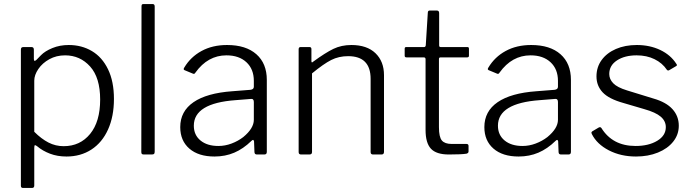

<svg xmlns="http://www.w3.org/2000/svg" viewBox="-20 -762 3418 947"><path d="M147 -517V-471Q147 -462 151 -462Q155 -462 160 -467Q163 -470 182.5 -490Q202 -510 238.5 -525Q275 -540 319 -540Q383 -540 433.5 -510Q484 -480 513 -420Q542 -360 542 -274Q542 -188 513 -123.5Q484 -59 431 -24.5Q378 10 308 10Q263 10 226.5 -4Q190 -18 164 -40Q156 -46 153 -46Q149 -46 149 -33V153Q149 165 138 165H93Q83 165 83 154V-516Q83 -524 86 -527Q89 -530 97 -530H135Q147 -530 147 -517ZM294 -41Q375 -41 424.5 -101.5Q474 -162 474 -271Q474 -379 424.5 -434Q375 -489 301 -489Q258 -489 223.5 -470Q189 -451 169 -421.5Q149 -392 149 -364V-112Q184 -77 219 -59Q254 -41 294 -41Z M743 -15Q743 -6 740 -3Q737 0 728 0H690Q683 0 680 -2.5Q677 -5 677 -12L678 -730Q678 -737 680 -739.5Q682 -742 688 -742H733Q743 -742 743 -730Z M1038 10Q959 10 914 -29Q869 -68 869 -135Q869 -213 934.5 -258Q1000 -303 1126 -312L1215 -319Q1232 -321 1232 -334V-363Q1232 -421 1195.5 -455Q1159 -489 1097 -489Q1005 -489 944 -404Q941 -399 938 -398Q935 -397 931 -399L890 -416Q886 -418 886 -421Q886 -425 889 -429Q920 -481 974 -510.5Q1028 -540 1100 -540Q1193 -540 1244.5 -494.5Q1296 -449 1296 -368V-13Q1296 0 1284 0H1247Q1235 0 1235 -13L1233 -65Q1231 -72 1228 -72Q1225 -72 1220 -67Q1180 -28 1135.5 -9Q1091 10 1038 10ZM1217 -274 1142 -268Q936 -253 936 -142Q936 -96 969 -69Q1002 -42 1057 -42Q1090 -42 1122 -54Q1154 -66 1180 -86Q1232 -129 1232 -171V-259Q1232 -276 1217 -274Z M1453 -12V-519Q1453 -530 1463 -530H1506Q1516 -530 1516 -520V-461Q1516 -449 1525 -458Q1585 -502 1624.5 -521Q1664 -540 1713 -540Q1790 -540 1832 -499.5Q1874 -459 1874 -391V-13Q1874 0 1862 0H1820Q1808 0 1808 -12V-373Q1808 -485 1697 -485Q1651 -485 1613.5 -466Q1576 -447 1519 -400V-12Q1519 0 1506 0H1465Q1453 0 1453 -12Z M2153 -479Q2145 -479 2145 -471V-135Q2145 -86 2159.5 -69Q2174 -52 2208 -52H2281Q2291 -52 2291 -42V-15Q2291 -7 2281 -4Q2257 0 2194 0Q2132 0 2105.5 -28.5Q2079 -57 2079 -121V-470Q2079 -479 2070 -479H1985Q1976 -479 1976 -487V-522Q1976 -530 1984 -530H2073Q2078 -530 2080 -538L2090 -698Q2090 -710 2099 -710H2135Q2146 -710 2146 -697V-538Q2146 -530 2153 -530H2285Q2293 -530 2293 -522V-487Q2293 -479 2284 -479Z M2538 10Q2459 10 2414 -29Q2369 -68 2369 -135Q2369 -213 2434.5 -258Q2500 -303 2626 -312L2715 -319Q2732 -321 2732 -334V-363Q2732 -421 2695.5 -455Q2659 -489 2597 -489Q2505 -489 2444 -404Q2441 -399 2438 -398Q2435 -397 2431 -399L2390 -416Q2386 -418 2386 -421Q2386 -425 2389 -429Q2420 -481 2474 -510.5Q2528 -540 2600 -540Q2693 -540 2744.5 -494.5Q2796 -449 2796 -368V-13Q2796 0 2784 0H2747Q2735 0 2735 -13L2733 -65Q2731 -72 2728 -72Q2725 -72 2720 -67Q2680 -28 2635.5 -9Q2591 10 2538 10ZM2717 -274 2642 -268Q2436 -253 2436 -142Q2436 -96 2469 -69Q2502 -42 2557 -42Q2590 -42 2622 -54Q2654 -66 2680 -86Q2732 -129 2732 -171V-259Q2732 -276 2717 -274Z M3120 -489Q3061 -489 3023 -464Q2985 -439 2985 -397Q2985 -372 3004.5 -351.5Q3024 -331 3073 -316L3203 -276Q3266 -258 3297 -223.5Q3328 -189 3328 -142Q3328 -98 3300.5 -63.5Q3273 -29 3225 -9.5Q3177 10 3117 10Q3042 10 2983 -20.5Q2924 -51 2899 -101Q2897 -105 2897 -107Q2897 -111 2901 -114L2933 -133Q2937 -135 2939 -135Q2942 -135 2946 -131Q3001 -42 3115 -42Q3179 -42 3221.5 -67.5Q3264 -93 3264 -135Q3264 -165 3239 -186.5Q3214 -208 3157 -224L3055 -254Q2983 -274 2952.5 -306.5Q2922 -339 2922 -385Q2922 -431 2947.5 -466Q2973 -501 3018 -520.5Q3063 -540 3121 -540Q3185 -540 3236.5 -515.5Q3288 -491 3316 -447Q3322 -440 3315 -436L3281 -416Q3278 -414 3274.5 -414.5Q3271 -415 3269 -418Q3247 -451 3208.5 -470Q3170 -489 3120 -489Z"/></svg>

Font: Libre Franklin Light
Style: Regular
Weight: 300
Designer: Pablo Impallari, Rodrigo Fuenzalida
Foundry: Impallari Type
Version: Version 1.002; ttfautohint (v1.5)